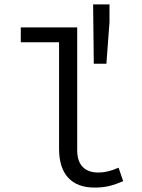

<svg xmlns="http://www.w3.org/2000/svg" viewBox="-20 -836 640 868"><path d="M407 12C460 12 492 2 537 -17L516 -78C483 -63 453 -56 425 -56C367 -56 329 -86 329 -157V-712H74V-645H247V-163C247 -48 304 12 407 12ZM404 -548H461L475 -735V-816H401Z"/></svg>

Font: Hasklig
Style: Regular
Weight: 400
Monospace: yes
Designer: Paul D. Hunt, Teo Tuominen
Foundry: Adobe Systems Incorporated
Version: Version 2.030;PS 1.0;hotconv 16.6.51;makeotf.lib2.5.65220